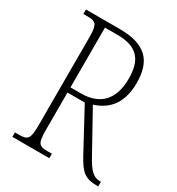

<svg xmlns="http://www.w3.org/2000/svg" viewBox="-171 -823 861 932"><g transform="rotate(30 259.5 -357.0)"><path d="M38 0H245V-25H220C173 -25 162 -35 162 -108V-320H259L382 -92C422 -20 445 0 514 0H519V-26H513C476 -26 453 -51 421 -109L298 -331C366 -352 430 -403 430 -528C430 -654 371 -714 227 -714H38V-689H61C108 -689 120 -679 120 -606V-108C120 -35 108 -25 61 -25H38ZM220 -349H162V-684H232C347 -684 386 -628 386 -527C386 -413 331 -349 220 -349Z"/></g></svg>

Font: Noto Serif Thai Condensed ExtraLight
Style: Regular
Weight: 200
Width: 3
Designer: Monotype Design Team
Foundry: Monotype Imaging Inc.
Version: Version 2.002